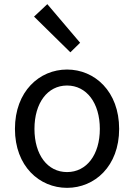

<svg xmlns="http://www.w3.org/2000/svg" viewBox="-20 -892 646 925"><path d="M303 13C436 13 554 -91 554 -271C554 -452 436 -557 303 -557C170 -557 52 -452 52 -271C52 -91 170 13 303 13ZM303 -63C209 -63 146 -146 146 -271C146 -396 209 -480 303 -480C397 -480 461 -396 461 -271C461 -146 397 -63 303 -63ZM319 -640 366 -686 208 -872 144 -812Z"/></svg>

Font: Source Han Sans JP
Style: Regular
Weight: 400
Designer: Ryoko NISHIZUKA 西塚涼子 (kana, bopomofo & ideographs); Paul D. Hunt (Latin, Greek & Cyrillic); Sandoll Communications 산돌커뮤니
Foundry: Adobe
Version: Version 2.004;hotconv 1.0.118;makeotfexe 2.5.65603